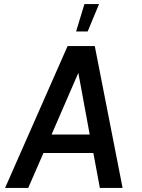

<svg xmlns="http://www.w3.org/2000/svg" viewBox="-20 -927 699 946"><path d="M5 -1 313 -700H447L584 -1H472L440 -173H194L119 -1ZM366 -568 234 -264H422ZM355 -772 396 -907H468L412 -772Z"/></svg>

Font: Kulim Park SemiBold
Style: Italic
Weight: 600
Italic angle: -8°
Designer: Noponies / Dale Sattler
Foundry: Noponies
Version: Version 1.000; ttfautohint (v1.8.3)